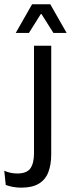

<svg xmlns="http://www.w3.org/2000/svg" viewBox="-78 -703 332 902"><path d="M81.7 -95.6V-488.2H162.7V-95.6ZM21.9 178.6Q0.6 178.6 -18.5 174.9Q-37.7 171.1 -51 165.8L-58 99.1Q-44 105.4 -28.7 108.7Q-13.5 112 3.1 112Q48 112 64.9 87.8Q81.7 63.5 81.7 18V-136.4H162.6V22.1Q162.6 70.8 149 106Q135.4 141.1 104.5 159.8Q73.6 178.6 21.9 178.6ZM72.8 -683.1H158.1L234.5 -549.2V-548.4H172.9L117 -636.9H113.6L58 -548.4H-3.6V-549.2Z"/></svg>

Font: Anek Latin Medium
Style: Regular
Weight: 500
Designer: Yesha Goshar
Foundry: Ek Type
Version: Version 1.003